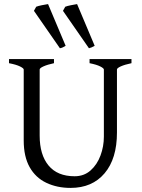

<svg xmlns="http://www.w3.org/2000/svg" viewBox="-20 -904 694 939"><path d="M623 -595Q590 -588 571 -579.5Q552 -571 552 -564V-256Q552 -128 491.5 -56.5Q431 15 325 15Q259 15 206.5 -10Q154 -35 125 -86.5Q96 -138 96 -217V-564Q96 -570 78 -579Q60 -588 24 -595V-615H244V-595Q212 -588 193 -579.5Q174 -571 174 -564V-241Q174 -147 217.5 -94.5Q261 -42 345 -42Q391 -42 423 -70.5Q455 -99 471.5 -143.5Q488 -188 488 -236V-564Q488 -570 470.5 -579Q453 -588 418 -595V-615H623ZM146 -851 157 -871Q167 -875 184.5 -878.5Q202 -882 215 -884L301 -680Q292 -675 287.5 -672.5Q283 -670 273 -668ZM288 -851 299 -871Q309 -875 327 -878.5Q345 -882 357 -884L443 -680Q434 -675 428.5 -672.5Q423 -670 415 -668Z"/></svg>

Font: ChillKai
Style: Regular
Weight: 400
Designer: ChillType
Foundry: 寒蝉字型
Version: Version 2.000